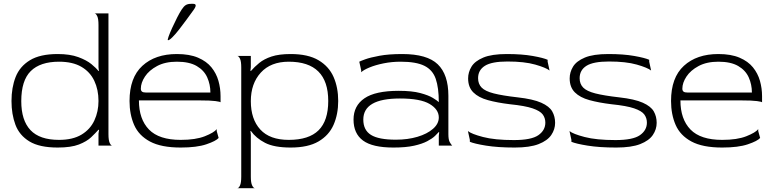

<svg xmlns="http://www.w3.org/2000/svg" viewBox="-20 -760 4037 1002"><path d="M281 10Q186 10 133.5 -22Q81 -54 60.5 -109Q40 -164 40 -233Q40 -303 61.5 -358Q83 -413 136 -445.5Q189 -478 281 -478Q345 -478 388.5 -462Q432 -446 457.5 -425Q483 -404 494 -389L496 -390L494 -409V-630Q494 -662 487.5 -675.5Q481 -689 474 -690H546V-60Q546 -28 552.5 -14Q559 0 566 0H494V-63L497 -82L494 -83Q479 -66 456 -44Q433 -22 392 -6Q351 10 281 10ZM288 -30Q360 -30 405.5 -57.5Q451 -85 472.5 -131.5Q494 -178 494 -233Q494 -292 472 -338.5Q450 -385 404.5 -411.5Q359 -438 288 -438Q190 -438 140.5 -389Q91 -340 91 -232Q91 -132 139 -81Q187 -30 288 -30Z M923 10Q821 10 762.5 -21.5Q704 -53 680 -108Q656 -163 656 -233Q656 -355 723 -416.5Q790 -478 903 -478Q969 -478 1013.5 -459Q1058 -440 1083.5 -408.5Q1109 -377 1120 -338Q1131 -299 1131 -258V-226Q1130 -229 1104.5 -232.5Q1079 -236 1021 -236H705Q705 -138 757.5 -84Q810 -30 923 -30Q1001 -30 1049 -49Q1097 -68 1111 -86V-76L1121 -40Q1107 -24 1057 -7Q1007 10 923 10ZM743 -277H1078Q1078 -319 1061.5 -356Q1045 -393 1006.5 -415.5Q968 -438 903 -438Q842 -438 800 -415.5Q758 -393 736.5 -360.5Q715 -328 715 -297Q715 -287 721 -282Q727 -277 743 -277ZM857 -550Q853 -550 859.5 -568.5Q866 -587 878.5 -614.5Q891 -642 904.5 -668.5Q918 -695 928 -710Q939 -727 949.5 -733.5Q960 -740 977 -740H988Q1013 -740 991 -709Q975 -687 955 -659.5Q935 -632 915.5 -607Q896 -582 880 -566Q864 -550 857 -550Z M1219 222Q1226 222 1232.5 208Q1239 194 1239 162V-408Q1239 -440 1232.5 -453.5Q1226 -467 1219 -468H1289V-410L1287 -391L1289 -389Q1308 -411 1333 -431.5Q1358 -452 1397 -465Q1436 -478 1497 -478Q1588 -478 1642.5 -445.5Q1697 -413 1721 -358Q1745 -303 1745 -233Q1745 -164 1721 -109Q1697 -54 1642.5 -22Q1588 10 1497 10Q1411 10 1363.5 -14.5Q1316 -39 1289 -77L1287 -76L1289 -57V162Q1289 194 1296 208Q1303 222 1310 222ZM1487 -30Q1592 -30 1642.5 -80Q1693 -130 1693 -233Q1693 -438 1487 -438Q1393 -438 1341 -381Q1289 -324 1289 -232Q1289 -138 1338.5 -84Q1388 -30 1487 -30Z M2033 10Q1924 10 1874.5 -26.5Q1825 -63 1825 -136Q1825 -208 1882 -247Q1939 -286 2061 -286Q2130 -286 2173 -274.5Q2216 -263 2239 -249Q2262 -235 2270 -227Q2270 -302 2254 -348.5Q2238 -395 2195 -416.5Q2152 -438 2071 -438Q2025 -438 1982.5 -429.5Q1940 -421 1908.5 -408Q1877 -395 1865 -383V-393L1855 -438Q1860 -441 1886 -450.5Q1912 -460 1960.5 -469Q2009 -478 2079 -478Q2209 -478 2264.5 -424.5Q2320 -371 2320 -260V-60Q2320 -32 2326.5 -19.5Q2333 -7 2340 0H2270V-51L2272 -70L2270 -71Q2264 -64 2250 -50.5Q2236 -37 2209.5 -23Q2183 -9 2140.5 0.5Q2098 10 2033 10ZM2046 -31Q2108 -31 2158.5 -46Q2209 -61 2239.5 -87.5Q2270 -114 2270 -147Q2270 -189 2222 -217.5Q2174 -246 2067 -246Q1876 -246 1876 -136Q1876 -81 1916 -56Q1956 -31 2046 -31Z M2666 10Q2578 10 2516.5 0Q2455 -10 2432 -20V-30L2422 -76Q2440 -61 2501 -45Q2562 -29 2662 -29Q2753 -29 2789.5 -54.5Q2826 -80 2826 -120Q2826 -144 2812.5 -162.5Q2799 -181 2759.5 -194.5Q2720 -208 2641 -216Q2575 -224 2526 -237.5Q2477 -251 2450 -278Q2423 -305 2423 -351Q2423 -383 2440.5 -412Q2458 -441 2502 -459.5Q2546 -478 2625 -478Q2704 -478 2760 -468Q2816 -458 2838 -448V-438L2848 -392Q2829 -407 2773 -423Q2717 -439 2628 -439Q2546 -439 2510.5 -416.5Q2475 -394 2475 -352Q2475 -322 2493.5 -303Q2512 -284 2557 -272.5Q2602 -261 2681 -252Q2762 -243 2804.5 -224Q2847 -205 2862 -178.5Q2877 -152 2877 -119Q2877 -85 2857 -55.5Q2837 -26 2791 -8Q2745 10 2666 10Z M3196 10Q3108 10 3046.5 0Q2985 -10 2962 -20V-30L2952 -76Q2970 -61 3031 -45Q3092 -29 3192 -29Q3283 -29 3319.5 -54.5Q3356 -80 3356 -120Q3356 -144 3342.5 -162.5Q3329 -181 3289.5 -194.5Q3250 -208 3171 -216Q3105 -224 3056 -237.5Q3007 -251 2980 -278Q2953 -305 2953 -351Q2953 -383 2970.5 -412Q2988 -441 3032 -459.5Q3076 -478 3155 -478Q3234 -478 3290 -468Q3346 -458 3368 -448V-438L3378 -392Q3359 -407 3303 -423Q3247 -439 3158 -439Q3076 -439 3040.5 -416.5Q3005 -394 3005 -352Q3005 -322 3023.5 -303Q3042 -284 3087 -272.5Q3132 -261 3211 -252Q3292 -243 3334.5 -224Q3377 -205 3392 -178.5Q3407 -152 3407 -119Q3407 -85 3387 -55.5Q3367 -26 3321 -8Q3275 10 3196 10Z M3749 10Q3647 10 3588.5 -21.5Q3530 -53 3506 -108Q3482 -163 3482 -233Q3482 -355 3549 -416.5Q3616 -478 3729 -478Q3795 -478 3839.5 -459Q3884 -440 3909.5 -408.5Q3935 -377 3946 -338Q3957 -299 3957 -258V-226Q3956 -229 3930.5 -232.5Q3905 -236 3847 -236H3531Q3531 -138 3583.5 -84Q3636 -30 3749 -30Q3827 -30 3875 -49Q3923 -68 3937 -86V-76L3947 -40Q3933 -24 3883 -7Q3833 10 3749 10ZM3569 -277H3904Q3904 -319 3887.5 -356Q3871 -393 3832.5 -415.5Q3794 -438 3729 -438Q3668 -438 3626 -415.5Q3584 -393 3562.5 -360.5Q3541 -328 3541 -297Q3541 -287 3547 -282Q3553 -277 3569 -277Z"/></svg>

Font: Red Rose Light
Style: Regular
Weight: 300
Designer: Jaikishan Patel
Version: Version 1.001; ttfautohint (v1.8.3)